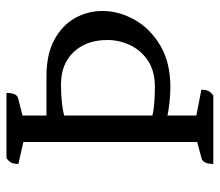

<svg xmlns="http://www.w3.org/2000/svg" viewBox="-63 -618 681 595"><g transform="rotate(-90 277.5 -320.5)"><path d="M67 0Q67 -16 71.5 -25Q76 -34 83 -36L150 -54L135 -38V-602L151 -585L67 -604Q67 -618 71 -626Q75 -634 85 -641H287Q287 -625 283 -616Q279 -607 271 -605L200 -587L217 -604V-502L202 -517H338Q407 -517 452 -492.5Q497 -468 519 -428.5Q541 -389 541 -344Q541 -292 513.5 -243.5Q486 -195 433.5 -164Q381 -133 305 -133Q282 -133 255 -136Q228 -139 208 -144L217 -152V-33L199 -56L297 -37Q297 -24 293.5 -16Q290 -8 279 0ZM217 -177 212 -190Q230 -185 255 -183Q280 -181 305 -181Q355 -181 387 -202.5Q419 -224 435 -257.5Q451 -291 451 -328Q451 -393 414 -432.5Q377 -472 313 -472Q282 -472 255.5 -469Q229 -466 209 -460L217 -470Z"/></g></svg>

Font: Pitagon Serif
Style: Regular
Weight: 400
Designer: Travis Tran
Foundry: Pitagon
Version: Version 1.000;gftools[0.9.26]